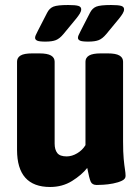

<svg xmlns="http://www.w3.org/2000/svg" viewBox="-20 -738 560 766"><path d="M180 8Q48 8 48 -140V-492Q48 -508 62 -516.5Q76 -525 109 -525H137Q169 -525 183.5 -516.5Q198 -508 198 -492V-165Q198 -141 208.5 -127.5Q219 -114 246 -114Q267 -114 288 -126.5Q309 -139 321 -159V-492Q321 -508 335.5 -516.5Q350 -525 382 -525H410Q442 -525 456.5 -516.5Q471 -508 471 -492V-174Q471 -130 473.5 -104Q476 -78 478.5 -62.5Q481 -47 481 -36Q481 -24 466.5 -17Q452 -10 431.5 -6Q411 -2 392.5 -1Q374 0 366 0Q348 0 342 -13Q336 -26 328 -68Q306 -40 267.5 -16Q229 8 180 8ZM161 -572Q136 -572 128 -576Q120 -580 120 -587Q120 -592 122.5 -597.5Q125 -603 131 -615L168 -687Q177 -705 193 -711.5Q209 -718 252 -718Q281 -718 292.5 -714.5Q304 -711 304 -701Q304 -693 298.5 -684Q293 -675 285 -665L233 -602Q218 -584 203 -578Q188 -572 161 -572ZM332 -572Q307 -572 299 -576Q291 -580 291 -587Q291 -592 293.5 -597.5Q296 -603 302 -615L339 -687Q348 -705 364 -711.5Q380 -718 423 -718Q452 -718 463.5 -714.5Q475 -711 475 -701Q475 -693 469.5 -684Q464 -675 456 -665L404 -602Q389 -584 374 -578Q359 -572 332 -572Z"/></svg>

Font: Asap Semi Condensed
Style: Bold
Weight: 700
Width: 4
Designer: Pablo Cosgaya
Foundry: Omnibus-Type
Version: Version 3.001; ttfautohint (v1.8.4.7-5d5b)